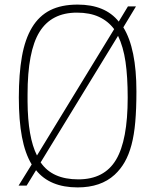

<svg xmlns="http://www.w3.org/2000/svg" viewBox="-20 -808 670 836"><path d="M318 8Q197 8 137 -67L96 0H61L118 -92Q89 -140 75.5 -212Q62 -284 62 -383Q62 -486 75.5 -562Q89 -638 119.5 -688.5Q150 -739 198.5 -763.5Q247 -788 318 -788Q438 -788 497 -714L537 -780H572L517 -689Q574 -597 574 -410Q574 -334 569 -277Q564 -220 552.5 -177Q541 -134 523 -102.5Q505 -71 479 -47Q419 8 318 8ZM321 -27Q434 -27 485 -112Q536 -197 536 -383Q536 -474 526.5 -539Q517 -604 494 -652L157 -101Q207 -27 321 -27ZM141 -131 477 -681Q451 -716 411 -734.5Q371 -753 315 -753Q204 -753 152 -669Q100 -585 100 -397V-366Q101 -210 141 -131Z"/></svg>

Font: Tanohe Sans ExtraLight
Style: Regular
Weight: 250
Designer: Village Type and Design LLC & Cristiano Sobral
Foundry: Cooper Hewitt Smithsonian Design Museum
Version: Version 1.00;May 30, 2020;FontCreator 12.0.0.2522 64-bit; tt